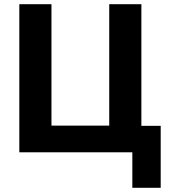

<svg xmlns="http://www.w3.org/2000/svg" viewBox="-20 -725 815 914"><path d="M610 169V0H72V-705H225V-127H500V-705H653V-126H745V169Z"/></svg>

Font: Nunito Sans 10pt SemiCondensed ExtraBold
Style: Regular
Weight: 800
Width: 4
Designer: Vernon Adams
Foundry: Vernon Adams
Version: Version 3.101;gftools[0.9.27]